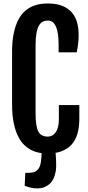

<svg xmlns="http://www.w3.org/2000/svg" viewBox="-20 -861 497 1086"><path d="M251 7.3C308.3 7 352.2 -9.1 382.8 -41C413.4 -72.9 428.7 -122.4 428.7 -189.5V-266.6H313V-185.1C313 -168.5 311.3 -154.1 307.9 -141.8C304.4 -129.6 299.9 -119.5 294.2 -111.6C288.5 -103.6 281.9 -97.7 274.4 -94C266.9 -90.3 259.1 -88.4 251 -88.4C238.3 -88.4 227.5 -90.6 218.5 -95C209.6 -99.4 202.3 -106.8 196.8 -117.2C191.2 -127.6 187.3 -141.4 184.8 -158.7C182.4 -175.9 181.2 -197.6 181.2 -223.6V-604.5C181.2 -631.2 182.7 -653.5 185.8 -671.4C188.9 -689.3 193.4 -703.7 199.2 -714.6C205.1 -725.5 212.4 -733.2 221.2 -737.8C230 -742.4 240.2 -744.6 252 -744.6C271.5 -744.6 286.3 -733.2 296.4 -710.4C306.5 -687.7 311.5 -653.3 311.5 -607.4V-564.9H414.1C417.6 -583.2 420.3 -599.9 422.1 -615C423.9 -630.1 424.8 -646.6 424.8 -664.6C424.8 -688.6 422 -711.4 416.3 -732.9C410.6 -754.4 401 -773.2 387.5 -789.3C373.9 -805.4 356 -818.1 333.7 -827.4C311.4 -836.7 283.7 -841.3 250.5 -841.3C237.8 -841.3 224 -840.3 209.2 -838.4C194.4 -836.4 179.5 -832.3 164.6 -825.9C149.6 -819.6 135.1 -810.4 121.1 -798.3C107.1 -786.3 94.7 -770.1 84 -749.8C73.2 -729.4 64.6 -704.3 58.1 -674.6C51.6 -644.8 48.3 -608.9 48.3 -566.9V-271.5C48.3 -229.8 51.5 -193.9 57.9 -163.8C64.2 -133.7 72.7 -108.4 83.3 -87.9C93.8 -67.4 106 -50.9 119.9 -38.3C133.7 -25.8 148.2 -16.1 163.3 -9.3C178.5 -2.4 193.6 2 208.7 4.2C223.9 6.3 238 7.3 251 7.3ZM297.4 50.8 294.4 0.5 260.7 -66.4 215.3 5.9 214.4 27.3C213.4 46.2 211 61.5 207.3 73.2C203.5 85 198.4 94 191.9 100.3C185.4 106.7 177.7 111 168.9 113.3C160.2 115.6 150.2 116.7 139.2 116.7H131.1C128.3 116.7 125.7 116.5 123 116.2L119.6 189.9C133.3 195.1 145.6 198.9 156.5 201.2C167.4 203.5 179.7 204.6 193.4 204.6C198.6 204.6 204.9 204 212.4 202.9C219.9 201.7 227.7 199.3 235.8 195.6C244 191.8 252 186.5 260 179.7C268 172.9 275 163.7 281 152.3C287 141 291.6 127 294.7 110.4C297.8 93.8 298.7 73.9 297.4 50.8Z"/></svg>

Font: Fjalla One
Style: Regular
Weight: 400
Designer: Irina Smirnova
Foundry: Irina Smirnova
Version: Version 1.001